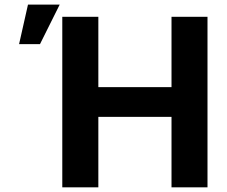

<svg xmlns="http://www.w3.org/2000/svg" viewBox="-20 -799 969 819"><path d="M245.7 0V-727.3H399.5V-427.2H711.6V-727.3H865.1V0H711.6V-300.4H399.5V0ZM61.4 -610.8 99.4 -779.5H234.7L150.6 -610.8Z"/></svg>

Font: Inter UI
Style: Bold
Weight: 700
Designer: Rasmus Andersson
Foundry: rsms
Version: 3.2;8d6f07862